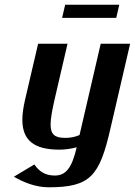

<svg xmlns="http://www.w3.org/2000/svg" viewBox="-20 -626 573 816"><path d="M257 -606 244 -550H474L487 -606ZM449 -78 533 -440H408L318 -52C299 -44 280 -40 258 -40C214 -40 195 -53 195 -97C195 -123 202 -160 214 -212L267 -440H142L86 -200C79 -169 75 -141 75 -117C75 -31 123 10 232 10C255 10 279 7 306 0C285 91 258 120 213 120C178 120 150 108 126 73L39 125C80 149 132 170 187 170C364 170 403 122 449 -78Z"/></svg>

Font: Pfennig
Style: BoldItalic
Weight: 700
Italic angle: -13°
Version: Version 20100423